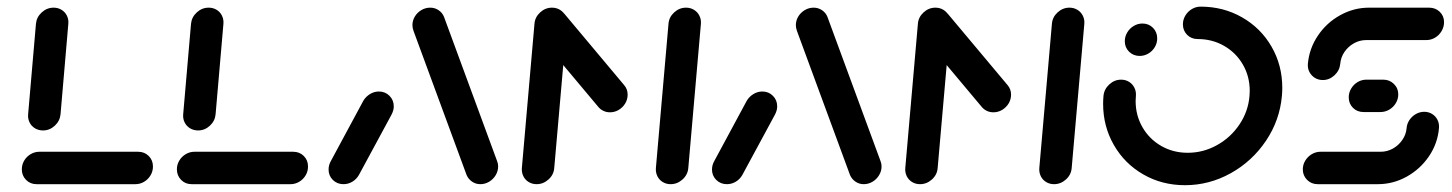

<svg xmlns="http://www.w3.org/2000/svg" viewBox="-20 -541 4265 564"><path d="M429.3 -51.9Q429.3 -37.8 422.2 -25.9Q415.2 -14.1 403.3 -7Q391.5 0 377.8 0H87.4Q68.9 0 56.5 -12.6Q44.1 -25.2 44.1 -43.7Q44.1 -57.4 51.1 -69.3Q58.1 -81.1 70 -88.1Q81.9 -95.2 95.6 -95.2H385.9Q404.4 -95.2 416.9 -82.8Q429.3 -70.4 429.3 -51.9ZM106.3 -157.8Q93.3 -157.8 82.8 -164.1Q72.2 -170.4 66.9 -181.3Q61.5 -192.2 62.6 -205.2L85.6 -471.1Q87.4 -490.7 102.6 -504.6Q117.8 -518.5 137.4 -518.5Q150.4 -518.5 160.7 -512.2Q171.1 -505.9 176.5 -495Q181.9 -484.1 180.7 -471.1L157.8 -205.2Q155.9 -185.6 140.9 -171.7Q125.9 -157.8 106.3 -157.8Z M884.8 -51.9Q884.8 -37.8 877.8 -25.9Q870.7 -14.1 858.9 -7Q847 0 833.3 0H543Q524.4 0 512 -12.6Q499.6 -25.2 499.6 -43.7Q499.6 -57.4 506.7 -69.3Q513.7 -81.1 525.6 -88.1Q537.4 -95.2 551.1 -95.2H841.5Q860 -95.2 872.4 -82.8Q884.8 -70.4 884.8 -51.9ZM561.9 -157.8Q548.9 -157.8 538.3 -164.1Q527.8 -170.4 522.4 -181.3Q517 -192.2 518.1 -205.2L541.1 -471.1Q543 -490.7 558.1 -504.6Q573.3 -518.5 593 -518.5Q605.9 -518.5 616.3 -512.2Q626.7 -505.9 632 -495Q637.4 -484.1 636.3 -471.1L613.3 -205.2Q611.5 -185.6 596.5 -171.7Q581.5 -157.8 561.9 -157.8Z M988.9 0Q970.4 0 957.8 -12.4Q945.2 -24.8 945.2 -43Q945.2 -56.3 952.2 -68.5L1047.4 -245.2Q1054.8 -257.4 1067 -264.8Q1079.3 -272.2 1093 -272.2Q1111.5 -272.2 1124.1 -259.6Q1136.7 -247 1136.7 -228.5Q1136.7 -216.3 1129.6 -203.3L1034.1 -26.7Q1027 -14.4 1015 -7.2Q1003 0 988.9 0ZM1443.3 -52.2Q1443.3 -38.5 1436.1 -26.5Q1428.9 -14.4 1416.9 -7.2Q1404.8 0 1391.1 0Q1377.4 0 1366.7 -7.4Q1355.9 -14.8 1350.7 -26.7L1194.8 -450Q1191.5 -459.3 1191.5 -467Q1191.5 -480.7 1198.7 -492.6Q1205.9 -504.4 1218 -511.5Q1230 -518.5 1243.7 -518.5Q1257.4 -518.5 1268.3 -511.1Q1279.3 -503.7 1284.1 -491.9L1440 -68.5Q1443.3 -60.7 1443.3 -52.2Z M1601.5 -518.5Q1614.4 -518.5 1624.8 -512.2Q1635.2 -505.9 1640.7 -495Q1646.3 -484.1 1645.2 -471.1L1608.1 -47.8Q1606.7 -27.8 1591.3 -13.9Q1575.9 0 1556.3 0Q1543.3 0 1533 -6.3Q1522.6 -12.6 1517.2 -23.7Q1511.9 -34.8 1513 -47.8L1550 -471.1Q1551.5 -490.7 1566.7 -504.6Q1581.9 -518.5 1601.5 -518.5ZM1823.7 -263Q1823.7 -248.9 1816.5 -237Q1809.3 -225.2 1797.4 -218.1Q1785.6 -211.1 1771.9 -211.1Q1761.5 -211.1 1752.8 -215.2Q1744.1 -219.3 1738.1 -226.3L1563.7 -434.4Q1553.7 -446.3 1553.7 -463Q1553.7 -476.7 1560.7 -488.5Q1567.8 -500.4 1579.8 -507.4Q1591.9 -514.4 1605.2 -514.4Q1615.6 -514.4 1624.3 -510.4Q1633 -506.3 1638.9 -499.3L1813.7 -290.7Q1823.7 -278.9 1823.7 -263ZM1995.2 -518.5Q2008.1 -518.5 2018.5 -512.2Q2028.9 -505.9 2034.4 -495Q2040 -484.1 2038.9 -471.1L2001.9 -47.8Q2000.4 -27.8 1985 -13.9Q1969.6 0 1950 0Q1937 0 1926.7 -6.3Q1916.3 -12.6 1910.9 -23.7Q1905.6 -34.8 1906.7 -47.8L1943.7 -471.1Q1945.2 -490.7 1960.4 -504.6Q1975.6 -518.5 1995.2 -518.5Z M2115.2 0Q2096.7 0 2084.1 -12.4Q2071.5 -24.8 2071.5 -43Q2071.5 -56.3 2078.5 -68.5L2173.7 -245.2Q2181.1 -257.4 2193.3 -264.8Q2205.6 -272.2 2219.3 -272.2Q2237.8 -272.2 2250.4 -259.6Q2263 -247 2263 -228.5Q2263 -216.3 2255.9 -203.3L2160.4 -26.7Q2153.3 -14.4 2141.3 -7.2Q2129.3 0 2115.2 0ZM2569.6 -52.2Q2569.6 -38.5 2562.4 -26.5Q2555.2 -14.4 2543.1 -7.2Q2531.1 0 2517.4 0Q2503.7 0 2493 -7.4Q2482.2 -14.8 2477 -26.7L2321.1 -450Q2317.8 -459.3 2317.8 -467Q2317.8 -480.7 2325 -492.6Q2332.2 -504.4 2344.3 -511.5Q2356.3 -518.5 2370 -518.5Q2383.7 -518.5 2394.6 -511.1Q2405.6 -503.7 2410.4 -491.9L2566.3 -68.5Q2569.6 -60.7 2569.6 -52.2Z M2727.8 -518.5Q2740.7 -518.5 2751.1 -512.2Q2761.5 -505.9 2767 -495Q2772.6 -484.1 2771.5 -471.1L2734.4 -47.8Q2733 -27.8 2717.6 -13.9Q2702.2 0 2682.6 0Q2669.6 0 2659.3 -6.3Q2648.9 -12.6 2643.5 -23.7Q2638.1 -34.8 2639.3 -47.8L2676.3 -471.1Q2677.8 -490.7 2693 -504.6Q2708.1 -518.5 2727.8 -518.5ZM2950 -263Q2950 -248.9 2942.8 -237Q2935.6 -225.2 2923.7 -218.1Q2911.9 -211.1 2898.1 -211.1Q2887.8 -211.1 2879.1 -215.2Q2870.4 -219.3 2864.4 -226.3L2690 -434.4Q2680 -446.3 2680 -463Q2680 -476.7 2687 -488.5Q2694.1 -500.4 2706.1 -507.4Q2718.1 -514.4 2731.5 -514.4Q2741.9 -514.4 2750.6 -510.4Q2759.3 -506.3 2765.2 -499.3L2940 -290.7Q2950 -278.9 2950 -263ZM3121.5 -518.5Q3134.4 -518.5 3144.8 -512.2Q3155.2 -505.9 3160.7 -495Q3166.3 -484.1 3165.2 -471.1L3128.1 -47.8Q3126.7 -27.8 3111.3 -13.9Q3095.9 0 3076.3 0Q3063.3 0 3053 -6.3Q3042.6 -12.6 3037.2 -23.7Q3031.9 -34.8 3033 -47.8L3070 -471.1Q3071.5 -490.7 3086.7 -504.6Q3101.9 -518.5 3121.5 -518.5Z M3284.1 -420Q3284.1 -433.7 3291.3 -445.7Q3298.5 -457.8 3310.4 -464.8Q3322.2 -471.9 3335.9 -471.9Q3354.4 -471.9 3366.9 -459.3Q3379.3 -446.7 3379.3 -428.1Q3379.3 -414.4 3372.2 -402.6Q3365.2 -390.7 3353.3 -383.7Q3341.5 -376.7 3327.8 -376.7Q3309.3 -376.7 3296.7 -389.1Q3284.1 -401.5 3284.1 -420ZM3454.8 -469.6Q3454.8 -483.3 3462 -495.4Q3469.3 -507.4 3481.1 -514.4Q3493 -521.5 3506.7 -521.5Q3573.7 -521.5 3628.7 -490Q3683.7 -458.5 3715.2 -403.9Q3746.7 -349.3 3746.7 -283Q3746.7 -271.5 3745.6 -259.3Q3739.3 -187.8 3698.9 -127.6Q3658.5 -67.4 3595.4 -32.2Q3532.2 3 3460.7 3Q3393.3 3 3338.3 -28.7Q3283.3 -60.4 3251.9 -115.2Q3220.4 -170 3220.4 -236.3Q3220.4 -247.8 3221.5 -259.3Q3223.3 -278.9 3238.5 -293Q3253.7 -307 3273.3 -307Q3286.3 -307 3296.7 -300.6Q3307 -294.1 3312.4 -283.1Q3317.8 -272.2 3316.7 -259.3Q3315.9 -248.9 3315.9 -244.4Q3315.9 -202.2 3335.9 -167.4Q3355.9 -132.6 3390.9 -112.4Q3425.9 -92.2 3468.9 -92.2Q3514.4 -92.2 3554.8 -114.6Q3595.2 -137 3620.9 -175.4Q3646.7 -213.7 3650.4 -259.3Q3651.1 -269.6 3651.1 -274.1Q3651.1 -316.3 3631.1 -351.1Q3611.1 -385.9 3576.1 -406.1Q3541.1 -426.3 3498.1 -426.3Q3479.6 -426.3 3467.2 -438.7Q3454.8 -451.1 3454.8 -469.6Z M4163.7 -212.6Q4176.7 -212.6 4187 -206.1Q4197.4 -199.6 4202.8 -188.7Q4208.1 -177.8 4207 -164.8Q4203.3 -120 4177.8 -82.2Q4152.2 -44.4 4112.4 -22.2Q4072.6 0 4027.4 0H3850.7Q3832.2 0 3819.6 -12.6Q3807 -25.2 3807 -43.7Q3807 -57.4 3814.3 -69.3Q3821.5 -81.1 3833.3 -88.1Q3845.2 -95.2 3858.9 -95.2H4035.6Q4054.8 -95.2 4071.7 -104.6Q4088.5 -114.1 4099.4 -130Q4110.4 -145.9 4111.9 -164.8Q4113 -177.8 4120.4 -188.7Q4127.8 -199.6 4139.3 -206.1Q4150.7 -212.6 4163.7 -212.6ZM4087.4 -263.7Q4087.4 -250 4080.2 -238Q4073 -225.9 4060.9 -218.9Q4048.9 -211.9 4035.2 -211.9H3985.2Q3966.7 -211.9 3954.3 -224.3Q3941.9 -236.7 3941.9 -255.2Q3941.9 -268.9 3949.1 -280.9Q3956.3 -293 3968.1 -300Q3980 -307 3993.7 -307H4043.3Q4061.9 -307 4074.6 -294.4Q4087.4 -281.9 4087.4 -263.7ZM3865.6 -305.9Q3852.6 -305.9 3842.2 -312.4Q3831.9 -318.9 3826.3 -329.8Q3820.7 -340.7 3821.9 -353.7Q3825.9 -398.5 3851.3 -436.3Q3876.7 -474.1 3916.7 -496.3Q3956.7 -518.5 4001.5 -518.5H4178.1Q4196.7 -518.5 4209.3 -506.3Q4221.9 -494.1 4221.9 -475.9Q4221.9 -461.9 4214.6 -449.6Q4207.4 -437.4 4195.6 -430.4Q4183.7 -423.3 4170 -423.3H3993.3Q3974.1 -423.3 3957.2 -413.9Q3940.4 -404.4 3929.4 -388.5Q3918.5 -372.6 3917 -353.7Q3915.2 -334.1 3900.2 -320Q3885.2 -305.9 3865.6 -305.9Z"/></svg>

Font: 26F Galaxy Sans Extra Bold
Style: Italic
Weight: 800
Italic angle: -5°
Designer: C₂₉H₂₅N₃O₅
Version: Version 1.200